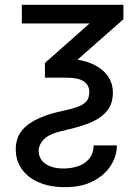

<svg xmlns="http://www.w3.org/2000/svg" viewBox="-20 -566 580 803"><path d="M71.3 -545.9H496.1V-485.4L218.8 -241.2H168V-302.7L354.5 -467.8H71.3ZM141.6 64.5Q142.1 99.1 169.9 118.9Q197.8 138.7 246.1 138.7Q276.4 138.7 304.4 129.9Q332.5 121.1 351.3 99.9Q370.1 78.6 372.1 42H468.8Q468.8 85.9 443.6 126Q418.5 166 370.1 191.4Q321.8 216.8 251 216.8Q189 216.8 142.6 196.8Q96.2 176.8 71 141.1Q45.9 105.5 45.9 58.6Q45.4 -5.4 95.7 -43.7Q146 -82 243.2 -102.5Q286.6 -111.8 310.5 -121.6Q334.5 -131.3 344 -145.5Q353.5 -159.7 353.5 -181.6Q353.5 -209.5 330.3 -225.6Q307.1 -241.7 252.9 -241.2H215.8L221.7 -319.3H252.9Q313.5 -319.8 358.2 -302Q402.8 -284.2 427.5 -252.4Q452.1 -220.7 452.1 -178.7Q452.1 -132.3 427.7 -102.3Q403.3 -72.3 359.6 -54Q315.9 -35.6 256.8 -22.5Q187 -7.8 164.6 15.4Q142.1 38.6 141.6 64.5Z"/></svg>

Font: Inter
Style: Regular
Weight: 400
Designer: Rasmus Andersson
Foundry: rsms
Version: Version 4.000;git-8c9346024